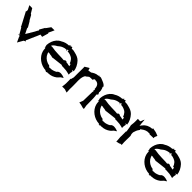

<svg xmlns="http://www.w3.org/2000/svg" viewBox="241 -1482 2512 2512"><g transform="rotate(45 1497.0 -225.5)"><path d="M40 -450C50 -429 59 -410 70 -390C70 -388 71 -385 70 -382L69 -368V-365C68 -365 67 -364 66 -363C65 -363 63 -362 62 -362C63 -361 65 -360 65 -359C97 -300 129 -239 160 -179C161 -178 162 -172 161 -171C162 -172 167 -171 169 -170H170C184 -145 202 -118 215 -92H216C216 -93 220 -95 222 -95C224 -96 227 -96 229 -97C222.8 -90.8 211.9 -80.6 204 -78V-77C217.6 -82.4 228.5 -74 241 -74C238 -73 236 -71 234 -69L270 9L271 10C285 -16 300 -42 315 -67L325 -73C329 -76 339 -79 343 -77V-78C340 -79 334 -88 333 -93L370 -177C370 -178 370 -179 369 -180C370 -180 371 -180 372 -181C373 -181 375 -182 375 -181L376 -182C375 -182 375 -184 375 -185L377 -193C391 -221 404 -254 415 -281C417 -279 425 -277 430 -278C437 -278 446 -276 450 -274L451 -275C460 -302 466 -332 476 -362L470 -372C482 -398 494 -425 506 -450H505C485 -449 468 -449 448 -449H447L401 -385C400 -384 397 -385 396 -386H395C396 -385 395 -382 394 -381C382 -359 369 -336 356 -315V-314C357 -314 358 -311 359 -310V-308C359 -306 361 -302 362 -301C361 -301 357 -297 356 -296L313 -218C311 -214 305 -210 301 -209V-208C305.1 -209 314.1 -207.9 318 -204C314 -205 309 -206 307 -207C294 -186 280 -166 268 -144C257 -166 246 -190 234 -212L233 -216V-218L232 -225C232 -226 232 -231 233 -231L232 -232C220 -253 205 -277 193 -299L186 -308C185 -308 185 -309 185 -309L184 -310H183C172 -332 158 -354 146 -377L144 -378L133 -384C119 -406 105 -428 93 -450V-449C74 -449 59 -450 40 -450Z M566 -238C567 -236 570 -232 570 -230C573 -222 575 -210 570 -203C569 -202 568 -202 567 -201H568C569 -201 570 -203 571 -203C586 -209 588 -202 580 -202V-201C581 -201 583 -201 583 -200C589 -192 586 -190 586 -192C586 -193 586 -195 585 -196C585 -180 587 -164 591 -149C612 -67 699 1 796 3C795 4 794 6 793 8L791 10L792 11C793 10 793 9 793 8C796 11 801 11 805 10C812 14 814 18 823 6C823 5 823 4 824 3C824 4 825 4 825 5C828 9 845 8 845 7V6C889 6 929 -10 962 -35C983 -53 993 -73 1010 -80C1017 -84 1024 -88 1030 -94C1029 -95 1023 -98 1015 -100C991 -108 944 -122 914 -93C913 -92 911 -88 912 -87C900 -79 884 -72 868 -67C852 -62 837 -58 815 -59L814 -60C813 -59 805 -59 804 -57C804 -56 803 -56 803 -55C798 -56 792 -65 781 -75V-76C768.4 -77.1 756.7 -80.1 746 -84C706 -99 672 -129 657 -169C654 -175 651 -183 650 -190H676L679 -187L708 -184C718 -182 729 -179 737 -177H738C746 -179 758 -182 768 -182L871 -194C880 -195 890 -196 899 -197C898 -196 898 -194 898 -193C899 -192 898 -190 898 -190V-189H926L984 -185C1005 -182 1028 -175 1045 -171H1046C1045 -185 1044 -216 1053 -225L1052 -226C1052 -223 1049 -221 1047 -219C1049 -227 1057 -236 1048 -239C1045 -240 1039 -241 1035 -242C1037 -243 1038 -243 1039 -246C1040 -247 1042 -245 1046 -247C1051 -249 1058 -249 1062 -248V-249C1058 -298 1033 -345 999 -382C972 -410 938 -422 905 -430C883 -438 859 -441 834 -440C834 -441 833 -442 832 -443C828 -447 827 -454 827 -457C824 -456 825 -462 815 -457C811 -455 804 -451 801 -447C802 -451 802 -457 800 -461C798 -468 800 -466 795 -457C794 -455 794 -453 795 -452C794 -453 789 -455 788 -455C786 -456 783 -451 782 -447L783 -446C783 -445 783 -444 784 -443C743 -443 703 -432 671 -411C628 -393 598 -354 582 -312C574 -290 568 -264 567 -240L568 -239V-236ZM615 -274C627 -298 650 -316 678 -330C693 -341 709 -359 739 -370C755 -377 775 -381 794 -382C798.8 -377.2 803.7 -371.6 806 -367L807 -368C805 -372 803 -381 803 -387C803 -396 809 -394 812 -388C813 -398 831 -393 821 -379C821 -378 819 -377 819 -377V-376C838 -377 856 -373 873 -367C890 -360 910 -352 924 -335C937 -321 947 -301 953 -283H954C954 -284 958 -286 960 -286H966V-285C970 -275 973 -265 975 -255C965 -256 956 -258 946 -258L943 -261L911 -264C909 -266 907 -270 907 -272H880C880 -268 875 -265 872 -263C871 -263 866 -259 866 -258C857 -259 843 -261 833 -261L767 -263H764L698 -267C680 -270 657 -273 641 -275ZM781 -443C773 -450 779 -449 782 -447C781 -445 781 -443 781 -443ZM827 -457C827 -458 828 -459 828 -459H834C832 -458 829 -458 827 -457ZM834 -459H839V-460C838 -460 836 -460 834 -459Z M1096 -1 1097 0C1113 -2 1134 -1 1150 0L1162 5C1172 7 1184 11 1192 14H1193C1191 -6 1190 -29 1190 -50L1191 -81V-109L1190 -182L1189 -193C1189 -194 1190 -196 1190 -196L1189 -197C1189 -205 1189 -214 1190 -222C1190 -258 1200 -289 1214 -311V-310C1216 -310 1220 -311 1222 -312C1243 -328 1258 -346 1266 -342C1279 -345 1293 -345 1311 -343L1312 -342C1313 -345 1316 -349 1318 -352C1324 -361 1328 -377 1352 -365C1353 -365 1352 -366 1351 -367C1396 -364 1417 -333 1419 -285H1418V-284C1417 -284 1417 -285 1417 -284C1420.2 -279.1 1423.9 -274.6 1429 -272C1428 -271 1427 -268 1426 -266L1425 -255C1424 -253 1422 -248 1421 -248V-247C1426 -247 1431 -239 1436 -237C1433 -237 1429 -237 1426 -236L1422 -63C1416 -45 1407 -28 1402 -12C1413 -11 1428 -9 1441 -6L1480 5C1488 5 1496 6 1503 7H1504C1503 -3 1501 -12 1500 -22C1499 -31 1495 -42 1495 -50V-75C1496 -92 1495 -114 1494 -131L1493 -185C1493 -204 1489 -227 1487 -244C1489 -244 1494 -249 1496 -251L1502 -260C1502 -261 1504 -262 1505 -262V-263C1504 -263 1502 -264 1502 -265C1501 -266 1501 -268 1500 -269V-272C1500 -272 1499 -274 1498 -274C1487 -293 1490 -298 1492 -296C1493 -295 1492 -295 1493 -295C1493 -314 1490 -333 1484 -349C1476 -366 1475 -370 1474 -376H1481C1471 -400 1448 -412 1424 -422C1400 -430 1381 -443 1360 -443L1357 -440C1350 -433 1343 -442 1346 -446C1346 -447 1347 -447 1347 -447C1346 -447 1346 -447 1345 -446C1333 -442 1331 -437 1334 -436C1291 -436 1256 -414 1234 -398C1219 -395 1202 -394 1188 -391C1189 -394 1189 -398 1187 -403L1184 -404C1183 -411 1181 -419 1180 -426C1174 -422 1167 -421 1161 -416C1147 -408 1133 -400 1120 -391H1119C1120 -382 1120 -371 1120 -362L1119 -280V-187H1118V-189H1117V-187L1109 -154C1108 -153 1103 -150 1102 -150C1103 -141 1103 -127 1103 -117V-64C1102 -43 1099 -19 1096 -1ZM1180 -426V-428L1181 -427ZM1360 -443C1360 -443 1361 -444 1362 -444V-445ZM1412 -289 1415 -286C1414 -287 1413 -288 1413 -289ZM1415 -286 1417 -284V-283C1417 -283 1416 -284 1415 -286Z M1553 -238C1554 -236 1557 -232 1557 -230C1560 -222 1562 -210 1557 -203C1556 -202 1555 -202 1554 -201H1555C1556 -201 1557 -203 1558 -203C1573 -209 1575 -202 1567 -202V-201C1568 -201 1570 -201 1570 -200C1576 -192 1573 -190 1573 -192C1573 -193 1573 -195 1572 -196C1572 -180 1574 -164 1578 -149C1599 -67 1686 1 1783 3C1782 4 1781 6 1780 8L1778 10L1779 11C1780 10 1780 9 1780 8C1783 11 1788 11 1792 10C1799 14 1801 18 1810 6C1810 5 1810 4 1811 3C1811 4 1812 4 1812 5C1815 9 1832 8 1832 7V6C1876 6 1916 -10 1949 -35C1970 -53 1980 -73 1997 -80C2004 -84 2011 -88 2017 -94C2016 -95 2010 -98 2002 -100C1978 -108 1931 -122 1901 -93C1900 -92 1898 -88 1899 -87C1887 -79 1871 -72 1855 -67C1839 -62 1824 -58 1802 -59L1801 -60C1800 -59 1792 -59 1791 -57C1791 -56 1790 -56 1790 -55C1785 -56 1779 -65 1768 -75V-76C1755.4 -77.1 1743.7 -80.1 1733 -84C1693 -99 1659 -129 1644 -169C1641 -175 1638 -183 1637 -190H1663L1666 -187L1695 -184C1705 -182 1716 -179 1724 -177H1725C1733 -179 1745 -182 1755 -182L1858 -194C1867 -195 1877 -196 1886 -197C1885 -196 1885 -194 1885 -193C1886 -192 1885 -190 1885 -190V-189H1913L1971 -185C1992 -182 2015 -175 2032 -171H2033C2032 -185 2031 -216 2040 -225L2039 -226C2039 -223 2036 -221 2034 -219C2036 -227 2044 -236 2035 -239C2032 -240 2026 -241 2022 -242C2024 -243 2025 -243 2026 -246C2027 -247 2029 -245 2033 -247C2038 -249 2045 -249 2049 -248V-249C2045 -298 2020 -345 1986 -382C1959 -410 1925 -422 1892 -430C1870 -438 1846 -441 1821 -440C1821 -441 1820 -442 1819 -443C1815 -447 1814 -454 1814 -457C1811 -456 1812 -462 1802 -457C1798 -455 1791 -451 1788 -447C1789 -451 1789 -457 1787 -461C1785 -468 1787 -466 1782 -457C1781 -455 1781 -453 1782 -452C1781 -453 1776 -455 1775 -455C1773 -456 1770 -451 1769 -447L1770 -446C1770 -445 1770 -444 1771 -443C1730 -443 1690 -432 1658 -411C1615 -393 1585 -354 1569 -312C1561 -290 1555 -264 1554 -240L1555 -239V-236ZM1602 -274C1614 -298 1637 -316 1665 -330C1680 -341 1696 -359 1726 -370C1742 -377 1762 -381 1781 -382C1785.8 -377.2 1790.7 -371.6 1793 -367L1794 -368C1792 -372 1790 -381 1790 -387C1790 -396 1796 -394 1799 -388C1800 -398 1818 -393 1808 -379C1808 -378 1806 -377 1806 -377V-376C1825 -377 1843 -373 1860 -367C1877 -360 1897 -352 1911 -335C1924 -321 1934 -301 1940 -283H1941C1941 -284 1945 -286 1947 -286H1953V-285C1957 -275 1960 -265 1962 -255C1952 -256 1943 -258 1933 -258L1930 -261L1898 -264C1896 -266 1894 -270 1894 -272H1867C1867 -268 1862 -265 1859 -263C1858 -263 1853 -259 1853 -258C1844 -259 1830 -261 1820 -261L1754 -263H1751L1685 -267C1667 -270 1644 -273 1628 -275ZM1768 -443C1760 -450 1766 -449 1769 -447C1768 -445 1768 -443 1768 -443ZM1814 -457C1814 -458 1815 -459 1815 -459H1821C1819 -458 1816 -458 1814 -457ZM1821 -459H1826V-460C1825 -460 1823 -460 1821 -459Z M2090 -278C2091 -272 2095 -260 2096 -252L2105 -195C2106 -187 2106 -179 2107 -172C2105 -174 2101 -177 2101 -180H2100C2100 -178 2101 -175 2102 -173V-95C2102 -88 2101 -77 2101 -71V-70C2101 -63 2103 -54 2103 -47L2105 -24C2106 -14 2107 -2 2106 7L2107 8C2120 5 2136 0 2152 -2L2160 -9C2168 -10 2179 -12 2187 -11V-12C2186 -25 2184 -43 2184 -57V-99C2184 -112 2185 -127 2185 -140V-179C2184 -178 2183 -181 2183 -181L2179 -196V-197L2177 -198C2174 -216 2175 -237 2183 -253C2190 -279 2203 -302 2217 -319C2218 -318 2220 -318 2221 -318C2221 -318 2219 -317 2217 -319L2218 -320H2217V-319C2217 -319 2216 -320 2216 -321C2215 -323 2214 -325 2212 -326C2218 -330 2225 -335 2232 -341C2258 -361 2294 -378 2334 -373C2335 -372 2337 -369 2338 -368C2338 -370 2337 -372 2338 -374C2340 -382 2346 -371 2346 -367H2347C2365 -368 2377 -369 2386 -368C2392 -369 2397 -369 2402 -369C2406 -369 2412 -368 2417 -365V-366C2417 -378 2418 -388 2422 -397L2434 -425C2403 -438 2384 -447 2340 -452C2338 -454 2336 -455 2334 -456C2332 -456 2330 -458 2329 -460L2328 -459C2329 -458 2330 -454 2330 -452C2329 -447 2322 -445 2318 -445C2317 -445 2316 -446 2316 -446L2315 -445C2316 -445 2317 -444 2317 -444V-442C2266 -440 2222 -416 2199 -384C2190 -374 2181 -363 2175 -352C2175 -358 2174 -364 2174 -370L2171 -392C2169 -413 2167 -436 2166 -457C2160 -451 2157 -438 2152 -429V-425C2147 -417 2143 -407 2139 -400C2133 -400 2125 -402 2117 -401C2110 -401 2102 -403 2097 -402H2096C2097 -386 2097 -366 2096 -349L2095 -326C2094 -311 2091 -292 2090 -279ZM2317 -441C2315 -439 2310 -440 2317 -441Z M2479 -238C2480 -236 2483 -232 2483 -230C2486 -222 2488 -210 2483 -203C2482 -202 2481 -202 2480 -201H2481C2482 -201 2483 -203 2484 -203C2499 -209 2501 -202 2493 -202V-201C2494 -201 2496 -201 2496 -200C2502 -192 2499 -190 2499 -192C2499 -193 2499 -195 2498 -196C2498 -180 2500 -164 2504 -149C2525 -67 2612 1 2709 3C2708 4 2707 6 2706 8L2704 10L2705 11C2706 10 2706 9 2706 8C2709 11 2714 11 2718 10C2725 14 2727 18 2736 6C2736 5 2736 4 2737 3C2737 4 2738 4 2738 5C2741 9 2758 8 2758 7V6C2802 6 2842 -10 2875 -35C2896 -53 2906 -73 2923 -80C2930 -84 2937 -88 2943 -94C2942 -95 2936 -98 2928 -100C2904 -108 2857 -122 2827 -93C2826 -92 2824 -88 2825 -87C2813 -79 2797 -72 2781 -67C2765 -62 2750 -58 2728 -59L2727 -60C2726 -59 2718 -59 2717 -57C2717 -56 2716 -56 2716 -55C2711 -56 2705 -65 2694 -75V-76C2681.4 -77.1 2669.7 -80.1 2659 -84C2619 -99 2585 -129 2570 -169C2567 -175 2564 -183 2563 -190H2589L2592 -187L2621 -184C2631 -182 2642 -179 2650 -177H2651C2659 -179 2671 -182 2681 -182L2784 -194C2793 -195 2803 -196 2812 -197C2811 -196 2811 -194 2811 -193C2812 -192 2811 -190 2811 -190V-189H2839L2897 -185C2918 -182 2941 -175 2958 -171H2959C2958 -185 2957 -216 2966 -225L2965 -226C2965 -223 2962 -221 2960 -219C2962 -227 2970 -236 2961 -239C2958 -240 2952 -241 2948 -242C2950 -243 2951 -243 2952 -246C2953 -247 2955 -245 2959 -247C2964 -249 2971 -249 2975 -248V-249C2971 -298 2946 -345 2912 -382C2885 -410 2851 -422 2818 -430C2796 -438 2772 -441 2747 -440C2747 -441 2746 -442 2745 -443C2741 -447 2740 -454 2740 -457C2737 -456 2738 -462 2728 -457C2724 -455 2717 -451 2714 -447C2715 -451 2715 -457 2713 -461C2711 -468 2713 -466 2708 -457C2707 -455 2707 -453 2708 -452C2707 -453 2702 -455 2701 -455C2699 -456 2696 -451 2695 -447L2696 -446C2696 -445 2696 -444 2697 -443C2656 -443 2616 -432 2584 -411C2541 -393 2511 -354 2495 -312C2487 -290 2481 -264 2480 -240L2481 -239V-236ZM2528 -274C2540 -298 2563 -316 2591 -330C2606 -341 2622 -359 2652 -370C2668 -377 2688 -381 2707 -382C2711.8 -377.2 2716.7 -371.6 2719 -367L2720 -368C2718 -372 2716 -381 2716 -387C2716 -396 2722 -394 2725 -388C2726 -398 2744 -393 2734 -379C2734 -378 2732 -377 2732 -377V-376C2751 -377 2769 -373 2786 -367C2803 -360 2823 -352 2837 -335C2850 -321 2860 -301 2866 -283H2867C2867 -284 2871 -286 2873 -286H2879V-285C2883 -275 2886 -265 2888 -255C2878 -256 2869 -258 2859 -258L2856 -261L2824 -264C2822 -266 2820 -270 2820 -272H2793C2793 -268 2788 -265 2785 -263C2784 -263 2779 -259 2779 -258C2770 -259 2756 -261 2746 -261L2680 -263H2677L2611 -267C2593 -270 2570 -273 2554 -275ZM2694 -443C2686 -450 2692 -449 2695 -447C2694 -445 2694 -443 2694 -443ZM2740 -457C2740 -458 2741 -459 2741 -459H2747C2745 -458 2742 -458 2740 -457ZM2747 -459H2752V-460C2751 -460 2749 -460 2747 -459Z"/></g></svg>

Font: Charger Mayhem
Style: Regular
Weight: 400
Designer: Jasper
Foundry: Cannot Into Space Fonts
Version: Version 0.98